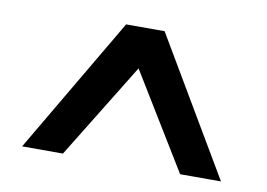

<svg xmlns="http://www.w3.org/2000/svg" viewBox="-53 -778 778 560"><g transform="rotate(10 336.0 -498.5)"><path d="M42 -297 279 -700H393L631 -297H510L337 -580L163 -297Z"/></g></svg>

Font: DM Sans 9pt
Style: Semibold
Weight: 600
Designer: Colophon Foundry, Jonny Pinhorn
Foundry: Colophon Foundry
Version: Version 4.004;gftools[0.9.30]